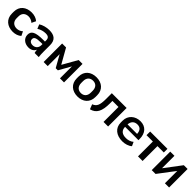

<svg xmlns="http://www.w3.org/2000/svg" viewBox="498 -2245 3955 3955"><g transform="rotate(45 2475.0 -267.5)"><path d="M324.7 10.7C396 10.7 467.8 -11.7 513.7 -55.7L469.2 -147C430.7 -110.8 381.8 -93.8 336.9 -93.8C250 -93.8 186.5 -145 186.5 -243.7V-296.4C186.5 -396.5 249.5 -445.8 336.9 -445.8C383.8 -445.8 431.6 -426.8 469.2 -392.1L513.7 -483.9C469.2 -525.4 399.4 -549.3 324.2 -549.3C168 -549.3 49.3 -460.4 49.3 -296.4V-243.7C49.3 -82 167 10.7 324.7 10.7Z M784.7 10.7C860.8 10.7 916.5 -25.4 941.4 -83C942.4 -55.7 946.8 -27.3 954.6 0H1074.2C1068.4 -47.9 1066.4 -96.2 1066.4 -143.6V-336.9C1066.4 -485.8 987.3 -549.3 837.4 -549.3C756.8 -549.3 661.1 -523.9 605 -484.9L642.6 -392.1C701.7 -429.7 767.1 -448.2 831.5 -448.2C905.8 -448.2 939.5 -421.4 939.5 -350.6V-316.9H895C656.7 -316.9 584 -269 584 -162.1C584 -64 664.6 10.7 784.7 10.7ZM812 -83C750.5 -83 713.9 -115.2 713.9 -165C713.9 -219.7 752.9 -244.6 896 -244.6H939.5V-210C939.5 -131.3 883.3 -83 812 -83Z M1336.4 0V-348.1L1483.4 -85.9H1545.9L1693.4 -349.1V0H1811.5V-539.1H1698.7L1515.1 -215.3L1332 -539.1H1217.3V0Z M2210.9 10.7C2369.1 10.7 2482.4 -84 2482.4 -244.1V-295.9C2482.4 -456.1 2369.1 -549.3 2210.9 -549.3C2052.7 -549.3 1938 -456.1 1938 -295.9V-244.1C1938 -84 2052.7 10.7 2210.9 10.7ZM2210.9 -89.8C2131.3 -89.8 2070.3 -139.2 2070.3 -244.1V-295.9C2070.3 -400.4 2131.3 -448.7 2210.9 -448.7C2290.5 -448.7 2351.1 -399.9 2351.1 -295.9V-244.1C2351.1 -139.6 2290.5 -89.8 2210.9 -89.8Z M2580.6 14.2C2726.1 -22.9 2786.6 -131.8 2786.6 -365.2V-435.5H2962.4V0H3095.7V-539.1H2665V-371.1C2665 -191.4 2633.8 -127 2539.6 -91.3Z M3517.1 10.7C3598.1 10.7 3681.2 -15.1 3730.5 -61L3690.9 -147.5C3644.5 -106.9 3582.5 -89.8 3521.5 -89.8C3414.6 -89.8 3348.6 -138.2 3348.1 -242.7H3737.3V-278.8C3737.3 -446.3 3645 -549.3 3492.2 -549.3C3340.8 -549.3 3222.2 -448.7 3222.2 -295.9V-244.1C3222.2 -81.5 3344.7 10.7 3517.1 10.7ZM3495.6 -457.5C3575.7 -457.5 3621.1 -411.1 3626 -314H3348.6C3355 -408.2 3412.1 -457.5 3495.6 -457.5Z M4100.6 0V-433.1H4285.6V-539.1H3781.7V-433.1H3966.8V0Z M4478 0 4750.5 -360.8V0H4872.6V-539.1H4762.7L4489.3 -177.2V-539.1H4366.7V0Z"/></g></svg>

Font: Winston SemiBold
Style: Regular
Weight: 600
Designer: Vernon Adams, Kim Jin-seong, David Berlow, Cristiano Sobral
Foundry: The Winston Project Authors
Version: Version 3.004